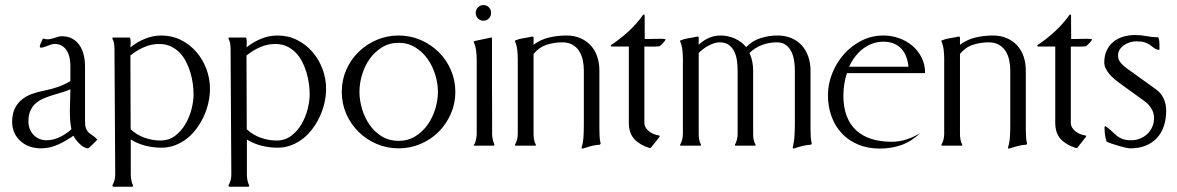

<svg xmlns="http://www.w3.org/2000/svg" viewBox="-20 -563 4549 742"><path d="M252 -309.6Q252 -324.2 249 -338.9Q246.1 -353.5 239 -365.7Q231.9 -377.9 220.2 -385.5Q208.5 -393.1 191.4 -393.1Q184.6 -393.1 177.5 -390.9Q170.4 -388.7 163.6 -386Q156.7 -383.3 150.4 -381.1Q144 -378.9 138.2 -378.9Q133.8 -378.9 133.8 -383.3Q133.8 -385.7 135 -389.6Q136.2 -393.6 138.2 -397.7Q140.1 -401.9 142.1 -405.8Q144 -409.7 145 -412.1L148.9 -414.1Q155.3 -411.1 162.6 -411.1Q169.9 -411.1 177 -412.8Q184.1 -414.6 190.9 -416.7Q197.8 -418.9 204.8 -420.9Q211.9 -422.9 219.2 -422.9Q244.1 -422.9 261.2 -412.6Q278.3 -402.3 288.8 -386Q299.3 -369.6 304 -348.6Q308.6 -327.6 308.6 -306.2V-96.7Q308.6 -77.6 311.8 -68.1Q314.9 -58.6 321 -52.5Q327.1 -46.4 335.9 -40.8Q344.7 -35.2 356.4 -23.9Q354.5 -22 349.4 -16.4Q344.2 -10.7 338.1 -4.9Q332 1 326.9 5.6Q321.8 10.3 319.8 10.3Q312 10.3 303.5 5.1Q294.9 0 287.1 -7.6Q279.3 -15.1 273.2 -23.4Q267.1 -31.7 264.2 -38.6Q236.3 -19 204.6 -4.4Q172.9 10.3 137.7 10.3Q114.7 10.3 94.7 3.2Q74.7 -3.9 59.6 -17.3Q44.4 -30.8 35.6 -49.8Q26.9 -68.8 26.9 -92.3Q26.9 -121.6 36.6 -142.3Q46.4 -163.1 63.2 -177.2Q80.1 -191.4 102.8 -199.7Q125.5 -208 151.4 -212.9Q178.7 -218.3 203.4 -226.8Q228 -235.4 252 -249.5ZM255.9 -63.5Q252.4 -80.6 251.2 -98.1Q250 -115.7 250 -133.3Q250 -154.8 251 -175.5Q252 -196.3 252 -217.8Q234.9 -210.4 216.3 -205.1Q197.8 -199.7 179.9 -194.1Q162.1 -188.5 145.8 -181.2Q129.4 -173.8 116.9 -162.6Q104.5 -151.4 97.2 -134.5Q89.8 -117.7 89.8 -93.3Q89.8 -78.1 95 -64.9Q100.1 -51.8 109.4 -42Q118.7 -32.2 131.3 -26.6Q144 -21 159.7 -21Q185.5 -21 211.4 -33.4Q237.3 -45.9 255.9 -63.5Z M414.1 -414.1 415 -417 416.5 -418H480.5Q482.9 -418 483.9 -412.8Q484.9 -407.7 484.9 -401.1Q484.9 -394.5 484.4 -388.2Q483.9 -381.8 483.9 -379.9Q509.3 -400.4 540 -413.1Q570.8 -425.8 604 -425.8Q645 -425.8 679.4 -408.4Q713.9 -391.1 738.8 -362.3Q763.7 -333.5 777.6 -296.4Q791.5 -259.3 791.5 -220.2Q791.5 -194.3 785.6 -167.5Q779.8 -140.6 768.3 -115.2Q756.8 -89.8 740.5 -67.4Q724.1 -44.9 703.4 -28.3Q682.6 -11.7 657.5 -2Q632.3 7.8 604 7.8Q572.8 7.8 542.5 0.2Q512.2 -7.3 485.4 -23.9V112.3Q485.4 134.3 494.1 153.8V156.2L491.7 158.7H416.5L414.1 153.8Q425.3 134.3 425.3 112.3L422.4 -372.6Q422.4 -383.3 420.9 -393.8Q419.4 -404.3 414.1 -414.1ZM484.9 -63.5Q508.3 -41.5 538.6 -30.8Q568.8 -20 600.6 -20Q632.3 -20 656.2 -37.8Q680.2 -55.7 696 -82.5Q711.9 -109.4 720 -140.6Q728 -171.9 728 -198.7Q728 -218.8 724.9 -241Q721.7 -263.2 715.1 -284.9Q708.5 -306.6 698.2 -326.2Q688 -345.7 673.1 -360.6Q658.2 -375.5 638.9 -384.3Q619.6 -393.1 595.2 -393.1Q564.5 -393.1 535.9 -380.4Q507.3 -367.7 483.9 -348.6Z M862.8 -414.1 863.8 -417 865.2 -418H929.2Q931.6 -418 932.6 -412.8Q933.6 -407.7 933.6 -401.1Q933.6 -394.5 933.1 -388.2Q932.6 -381.8 932.6 -379.9Q958 -400.4 988.8 -413.1Q1019.5 -425.8 1052.7 -425.8Q1093.8 -425.8 1128.2 -408.4Q1162.6 -391.1 1187.5 -362.3Q1212.4 -333.5 1226.3 -296.4Q1240.2 -259.3 1240.2 -220.2Q1240.2 -194.3 1234.4 -167.5Q1228.5 -140.6 1217 -115.2Q1205.6 -89.8 1189.2 -67.4Q1172.9 -44.9 1152.1 -28.3Q1131.3 -11.7 1106.2 -2Q1081.1 7.8 1052.7 7.8Q1021.5 7.8 991.2 0.2Q960.9 -7.3 934.1 -23.9V112.3Q934.1 134.3 942.9 153.8V156.2L940.4 158.7H865.2L862.8 153.8Q874 134.3 874 112.3L871.1 -372.6Q871.1 -383.3 869.6 -393.8Q868.2 -404.3 862.8 -414.1ZM933.6 -63.5Q957 -41.5 987.3 -30.8Q1017.6 -20 1049.3 -20Q1081.1 -20 1105 -37.8Q1128.9 -55.7 1144.8 -82.5Q1160.6 -109.4 1168.7 -140.6Q1176.8 -171.9 1176.8 -198.7Q1176.8 -218.8 1173.6 -241Q1170.4 -263.2 1163.8 -284.9Q1157.2 -306.6 1147 -326.2Q1136.7 -345.7 1121.8 -360.6Q1106.9 -375.5 1087.6 -384.3Q1068.4 -393.1 1043.9 -393.1Q1013.2 -393.1 984.6 -380.4Q956.1 -367.7 932.6 -348.6Z M1520.5 -425.8Q1565.4 -425.8 1605.2 -408.7Q1645 -391.6 1675 -362.1Q1705.1 -332.5 1722.4 -292.7Q1739.7 -252.9 1739.7 -208Q1739.7 -163.1 1722.4 -123.3Q1705.1 -83.5 1675.3 -53.7Q1645.5 -23.9 1605.5 -6.8Q1565.4 10.3 1520.5 10.3Q1475.6 10.3 1435.5 -6.8Q1395.5 -23.9 1365.5 -53.7Q1335.4 -83.5 1318.1 -123Q1300.8 -162.6 1300.8 -208Q1300.8 -253.4 1318.1 -293Q1335.4 -332.5 1365.5 -362.1Q1395.5 -391.6 1435.5 -408.7Q1475.6 -425.8 1520.5 -425.8ZM1520.5 -397.5Q1484.4 -397.5 1456.1 -379.9Q1427.7 -362.3 1408.4 -335Q1389.2 -307.6 1379.2 -273.9Q1369.1 -240.2 1369.1 -208Q1369.1 -175.8 1379.2 -142.1Q1389.2 -108.4 1408.2 -80.8Q1427.2 -53.2 1455.6 -35.9Q1483.9 -18.6 1520.5 -18.6Q1556.6 -18.6 1585 -36.1Q1613.3 -53.7 1632.6 -81.1Q1651.9 -108.4 1662.1 -142.1Q1672.4 -175.8 1672.4 -208Q1672.4 -240.2 1662.1 -273.9Q1651.9 -307.6 1632.6 -335Q1613.3 -362.3 1585 -379.9Q1556.6 -397.5 1520.5 -397.5Z M1890.6 -3.9V-1Q1890.1 -1 1889.2 -0.5Q1888.2 0 1887.7 0H1813.5L1810.1 -2Q1813 -4.4 1815.4 -10Q1817.9 -15.6 1819.3 -22.2Q1820.8 -28.8 1821.5 -35.2Q1822.3 -41.5 1822.3 -45.4V-331.5Q1822.3 -349.1 1820.1 -366.7Q1817.9 -384.3 1811 -400.4V-402.3L1813.5 -404.3L1877.9 -418L1881.3 -417Q1881.3 -416.5 1881.3 -401.4Q1881.3 -386.2 1881.3 -361.6Q1881.3 -336.9 1881.3 -305.4Q1881.3 -273.9 1881.3 -240.2Q1881.3 -206.5 1881.6 -173.8Q1881.8 -141.1 1881.8 -114.3Q1881.8 -87.4 1881.8 -68.8Q1881.8 -50.3 1881.8 -45.4Q1881.8 -34.7 1884.3 -24.2Q1886.7 -13.7 1890.6 -3.9ZM1848.1 -543.5Q1860.8 -543.5 1869.4 -534.7Q1877.9 -525.9 1877.9 -513.2Q1877.9 -500.5 1869.4 -491.7Q1860.8 -482.9 1848.1 -482.9Q1835.9 -482.9 1827.1 -491.9Q1818.4 -501 1818.4 -513.2Q1818.4 -525.4 1827.1 -534.4Q1835.9 -543.5 1848.1 -543.5Z M2042 -45.4Q2042 -34.7 2043.7 -24.2Q2045.4 -13.7 2050.8 -3.9V-1Q2050.3 -1 2049.3 -0.5Q2048.3 0 2047.9 0H1973.1Q1972.7 0 1971.7 -0.5Q1970.7 -1 1970.2 -1V-3.9Q1981 -22.5 1981 -45.4V-335.4Q1981 -352.5 1979 -369.9Q1977.1 -387.2 1970.2 -403.3V-406.2Q1986.3 -413.1 2003.4 -415.5Q2020.5 -418 2037.6 -421.9L2040.5 -420.9L2042 -418.9V-390.1Q2069.8 -410.6 2102.5 -418.2Q2135.3 -425.8 2168.9 -425.8Q2199.2 -425.8 2222.9 -415.5Q2246.6 -405.3 2262.9 -387.5Q2279.3 -369.6 2287.8 -344.7Q2296.4 -319.8 2296.4 -290.5V-65.9Q2296.4 -51.3 2297.1 -36.6Q2297.9 -22 2301.3 -7.8Q2300.8 -6.3 2298.3 -3.9Q2281.2 -2.9 2264.4 1.5Q2247.6 5.9 2231.4 11.2L2228 10.7L2227.5 7.8Q2233.9 -14.2 2235.1 -36.4Q2236.3 -58.6 2236.3 -81.1V-290.5Q2236.3 -311 2232.2 -330.6Q2228 -350.1 2218.3 -365.5Q2208.5 -380.9 2192.4 -390.1Q2176.3 -399.4 2152.8 -399.4Q2121.1 -399.4 2092 -389.9Q2063 -380.4 2042 -354.5Z M2470.2 -88.9Q2470.2 -78.1 2475.6 -69.6Q2481 -61 2489.3 -54.7Q2497.6 -48.3 2507.6 -44.4Q2517.6 -40.5 2526.9 -39.6L2529.3 -37.6V-34.7L2495.6 7.8L2491.2 9.3Q2453.6 -2 2431.9 -24.9Q2410.2 -47.9 2410.2 -88.9V-383.3H2344.2L2340.3 -384.8L2341.3 -388.7Q2377.4 -412.6 2409.2 -441.9Q2440.9 -471.2 2465.8 -506.3L2468.8 -507.3L2471.2 -504.4L2471.7 -412.1Q2486.8 -412.1 2502 -412.6Q2517.1 -413.1 2532.2 -413.1Q2537.6 -413.1 2542.7 -412.8Q2547.9 -412.6 2552.7 -411.1Q2549.3 -403.3 2542.2 -396.5Q2535.2 -389.6 2529.3 -384.3Q2514.6 -382.8 2499.8 -382.8Q2484.9 -382.8 2470.2 -383.3Z M2680.2 -45.4Q2680.2 -34.7 2681.9 -24.2Q2683.6 -13.7 2689 -3.9V-1Q2688.5 -1 2687.5 -0.5Q2686.5 0 2686 0H2611.3Q2610.8 0 2609.9 -0.5Q2608.9 -1 2608.4 -1V-3.9Q2619.1 -22.5 2619.1 -45.4V-335.4Q2619.1 -352.5 2617.2 -369.9Q2615.2 -387.2 2608.4 -403.3V-406.2Q2624.5 -413.1 2641.6 -415.5Q2658.7 -418 2675.8 -421.9L2678.7 -420.9L2680.2 -418.9V-390.1Q2697.8 -406.7 2719 -416.3Q2740.2 -425.8 2764.6 -425.8Q2793 -425.8 2819.3 -414.3Q2845.7 -402.8 2863.8 -380.9Q2886.7 -405.3 2918.9 -415.5Q2951.2 -425.8 2983.9 -425.8Q3014.2 -425.8 3038.1 -415.8Q3062 -405.8 3078.4 -387.7Q3094.7 -369.6 3103.5 -344.7Q3112.3 -319.8 3112.3 -290.5V-65.9Q3112.3 -51.3 3113 -36.6Q3113.8 -22 3117.2 -7.8L3116.7 -5.9L3113.8 -3.9Q3096.7 -2.9 3079.8 1.5Q3063 5.9 3046.4 11.2L3044.4 10.7L3043.5 7.8Q3049.3 -16.1 3050.5 -40.3Q3051.8 -64.5 3051.8 -88.9V-290.5Q3051.8 -308.1 3049.1 -327.1Q3046.4 -346.2 3038.8 -362.3Q3031.2 -378.4 3017.6 -388.9Q3003.9 -399.4 2981.9 -399.4Q2952.6 -399.4 2925 -389.2Q2897.5 -378.9 2876.5 -358.4Q2883.8 -342.8 2887.2 -325.4Q2890.6 -308.1 2890.6 -290.5V-45.4Q2890.6 -34.7 2892.3 -24.2Q2894 -13.7 2899.9 -3.9V-1L2897.5 0H2822.3L2820.3 -1V-3.9Q2825.7 -13.7 2828.1 -24.2Q2830.6 -34.7 2830.6 -45.4V-290.5Q2830.6 -308.1 2828.1 -327.4Q2825.7 -346.7 2818.4 -362.5Q2811 -378.4 2797.4 -388.9Q2783.7 -399.4 2761.2 -399.4Q2750.5 -399.4 2739.3 -395.8Q2728 -392.1 2717.3 -386.2Q2706.5 -380.4 2697 -373Q2687.5 -365.7 2680.2 -358.4Z M3252.9 -280.3Q3246.1 -259.3 3242.7 -237.3Q3239.3 -215.3 3239.3 -193.4Q3239.3 -148.4 3252 -115Q3264.6 -81.5 3288.8 -59.3Q3313 -37.1 3347.7 -26.1Q3382.3 -15.1 3425.8 -15.1Q3455.1 -15.1 3483.2 -24.2Q3511.2 -33.2 3536.1 -48.8Q3502.9 -16.6 3464.1 -2.7Q3425.3 11.2 3379.4 11.2Q3334 11.2 3296.9 -4.2Q3259.8 -19.5 3233.9 -46.9Q3208 -74.2 3193.8 -112.1Q3179.7 -149.9 3179.7 -194.8Q3179.7 -238.3 3196.3 -279.8Q3212.9 -321.3 3241.7 -353.8Q3270.5 -386.2 3309.6 -406Q3348.6 -425.8 3394 -425.8Q3425.3 -425.8 3454.3 -415.5Q3483.4 -405.3 3505.9 -386.2Q3528.3 -367.2 3541.7 -340.3Q3555.2 -313.5 3555.2 -280.3ZM3490.7 -305.2Q3488.8 -326.7 3481.9 -344.5Q3475.1 -362.3 3463.1 -375Q3451.2 -387.7 3433.8 -394.8Q3416.5 -401.9 3394 -401.9Q3371.1 -401.9 3350.8 -394.3Q3330.6 -386.7 3313.7 -373.5Q3296.9 -360.4 3283.7 -342.8Q3270.5 -325.2 3261.7 -305.2Z M3689.9 -45.4Q3689.9 -34.7 3691.7 -24.2Q3693.4 -13.7 3698.7 -3.9V-1Q3698.2 -1 3697.3 -0.5Q3696.3 0 3695.8 0H3621.1Q3620.6 0 3619.6 -0.5Q3618.7 -1 3618.2 -1V-3.9Q3628.9 -22.5 3628.9 -45.4V-335.4Q3628.9 -352.5 3627 -369.9Q3625 -387.2 3618.2 -403.3V-406.2Q3634.3 -413.1 3651.4 -415.5Q3668.5 -418 3685.5 -421.9L3688.5 -420.9L3689.9 -418.9V-390.1Q3717.8 -410.6 3750.5 -418.2Q3783.2 -425.8 3816.9 -425.8Q3847.2 -425.8 3870.8 -415.5Q3894.5 -405.3 3910.9 -387.5Q3927.2 -369.6 3935.8 -344.7Q3944.3 -319.8 3944.3 -290.5V-65.9Q3944.3 -51.3 3945.1 -36.6Q3945.8 -22 3949.2 -7.8Q3948.7 -6.3 3946.3 -3.9Q3929.2 -2.9 3912.4 1.5Q3895.5 5.9 3879.4 11.2L3876 10.7L3875.5 7.8Q3881.8 -14.2 3883.1 -36.4Q3884.3 -58.6 3884.3 -81.1V-290.5Q3884.3 -311 3880.1 -330.6Q3876 -350.1 3866.2 -365.5Q3856.4 -380.9 3840.3 -390.1Q3824.2 -399.4 3800.8 -399.4Q3769 -399.4 3740 -389.9Q3710.9 -380.4 3689.9 -354.5Z M4118.2 -88.9Q4118.2 -78.1 4123.5 -69.6Q4128.9 -61 4137.2 -54.7Q4145.5 -48.3 4155.5 -44.4Q4165.5 -40.5 4174.8 -39.6L4177.2 -37.6V-34.7L4143.6 7.8L4139.2 9.3Q4101.6 -2 4079.8 -24.9Q4058.1 -47.9 4058.1 -88.9V-383.3H3992.2L3988.3 -384.8L3989.3 -388.7Q4025.4 -412.6 4057.1 -441.9Q4088.9 -471.2 4113.8 -506.3L4116.7 -507.3L4119.1 -504.4L4119.6 -412.1Q4134.8 -412.1 4149.9 -412.6Q4165 -413.1 4180.2 -413.1Q4185.5 -413.1 4190.7 -412.8Q4195.8 -412.6 4200.7 -411.1Q4197.3 -403.3 4190.2 -396.5Q4183.1 -389.6 4177.2 -384.3Q4162.6 -382.8 4147.7 -382.8Q4132.8 -382.8 4118.2 -383.3Z M4371.6 -403.3Q4359.9 -403.3 4347.4 -399.7Q4335 -396 4324.7 -389.2Q4314.5 -382.3 4307.6 -372.1Q4300.8 -361.8 4300.8 -348.6Q4300.8 -333.5 4309.8 -322Q4318.8 -310.5 4330.1 -302.2L4447.3 -217.8Q4467.8 -203.1 4477.3 -181.6Q4486.8 -160.2 4486.8 -135.3Q4486.8 -102.5 4477.8 -75.7Q4468.8 -48.8 4451.2 -29.8Q4433.6 -10.7 4407.7 -0.2Q4381.8 10.3 4348.1 10.3Q4341.3 10.3 4328.4 7.3Q4315.4 4.4 4301.5 0.2Q4287.6 -3.9 4274.9 -8.3Q4262.2 -12.7 4256.3 -16.1Q4252 -29.8 4250.2 -43.9Q4248.5 -58.1 4248.5 -72.3L4251.5 -75.7Q4266.6 -65.9 4276.4 -56.2Q4286.1 -46.4 4295.7 -38.6Q4305.2 -30.8 4317.9 -25.9Q4330.6 -21 4352.1 -21Q4370.1 -21 4386.2 -27.6Q4402.3 -34.2 4414.3 -45.7Q4426.3 -57.1 4433.1 -72.8Q4439.9 -88.4 4439.9 -106.9Q4439.9 -127 4429.4 -143.8Q4418.9 -160.6 4403.3 -171.9L4306.2 -242.2Q4296.9 -249 4286.6 -257.6Q4276.4 -266.1 4267.6 -276.4Q4258.8 -286.6 4253.2 -298.1Q4247.6 -309.6 4247.6 -322.3Q4247.6 -348.6 4257.1 -368.4Q4266.6 -388.2 4282.7 -401.4Q4298.8 -414.6 4320.6 -421.1Q4342.3 -427.7 4366.7 -427.7Q4389.6 -427.7 4411.4 -423.3Q4433.1 -418.9 4456.1 -418.9Q4460.4 -409.2 4460.7 -396.2Q4460.9 -383.3 4460.9 -372.6L4459 -369.6Q4446.3 -372.6 4439.2 -378.2Q4432.1 -383.8 4424.1 -389.4Q4416 -395 4404.3 -399.2Q4392.6 -403.3 4371.6 -403.3Z"/></svg>

Font: CAT Linz
Style: Regular
Weight: 400
Designer: Peter Wiegel
Foundry: Peter Wiegel
Version: Version 1.08